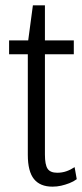

<svg xmlns="http://www.w3.org/2000/svg" viewBox="-20 -691 307 718"><path d="M176 7Q130 7 107 -21.5Q84 -50 84 -112V-529L103 -671H148V-113Q148 -75 158 -60Q168 -45 194 -45Q212 -45 228 -50.5Q244 -56 259 -66L267 -21Q255 -12 239.5 -6Q224 0 208.5 3.5Q193 7 176 7ZM14 -540H256V-488H14Z"/></svg>

Font: Pathway Extreme Condensed ExtraLight
Style: Regular
Weight: 250
Width: 3
Version: Version 1.001;gftools[0.9.26]